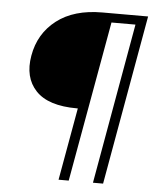

<svg xmlns="http://www.w3.org/2000/svg" viewBox="-51 -730 628 774"><g transform="rotate(5 263.5 -343.5)"><path d="M332 -687H517.1L395 0H354L469.2 -649.9H372.1L255.9 0H214.8L267.1 -293H263.2Q147 -293 96.7 -346.4Q46.4 -399.9 62 -488.8Q77.6 -579.1 147.5 -633.1Q217.3 -687 332 -687Z"/></g></svg>

Font: SVN-Poppins ExtraLight
Style: Italic
Weight: 200
Italic angle: -10°
Designer: Ninad Kale (Devanagari), Jonny Pinhorn (Latin)
Foundry: Indian Type Foundry
Version: Version 3.002 2017